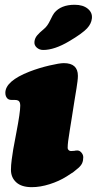

<svg xmlns="http://www.w3.org/2000/svg" viewBox="-20 -772 406 805"><path d="M270 -599.1Q208.5 -562.5 161.1 -562.5Q145 -562.5 133.8 -572.8Q122.6 -583 124.5 -597.7Q126 -611.8 135.5 -623.3Q145 -634.8 164.6 -650.9Q178.7 -662.1 190.4 -686.8Q202.1 -711.4 207.5 -717.8Q235.4 -752 293 -752Q328.1 -752 348.1 -735.4Q368.2 -718.8 365.2 -694.3Q362.8 -672.4 345.2 -653.3Q324.7 -631.3 270 -599.1ZM48.8 -217.3Q64.9 -300.8 64.9 -329.1Q64.9 -345.2 56.6 -350.1Q51.3 -353 42 -353H29.3Q23.4 -353 18.6 -354.5Q14.2 -356 11.2 -358.9Q2.4 -367.7 2.4 -382.8Q2.4 -432.1 103.5 -471.7Q144 -487.3 186.8 -497.3Q229.5 -507.3 247.6 -507.3Q306.6 -507.3 306.6 -454.1Q306.6 -444.3 304.9 -430.9Q303.2 -417.5 300.8 -402.1Q298.3 -386.7 292.2 -349.6Q286.1 -312.5 280.3 -273.9Q277.8 -257.8 272.9 -228Q268.1 -198.2 265.9 -181.4Q263.7 -164.6 263.7 -151.4Q263.7 -146.5 267.8 -142.6Q272 -138.7 277.3 -138.7Q283.7 -138.7 291.5 -139.6Q297.4 -141.1 304.2 -141.1Q314 -141.1 321.5 -132.1Q329.1 -123 329.1 -112.8Q329.1 -99.1 324.7 -88.6Q320.3 -78.1 308.1 -67.4Q295.9 -56.6 288.1 -51Q280.3 -45.4 259.3 -32.2Q227.5 -12.2 188.2 0.2Q148.9 12.7 113.3 12.7Q70.3 12.7 48.1 -7.6Q25.9 -27.8 25.9 -60.1Q25.9 -78.6 29.1 -102.8Q32.2 -127 35.4 -145.5Q38.6 -164.1 48.8 -217.3Z"/></svg>

Font: Cooper* Black
Style: Italic
Weight: 900
Italic angle: -7°
Designer: Owen Earl
Foundry: indestructible type*
Version: Version 0.001